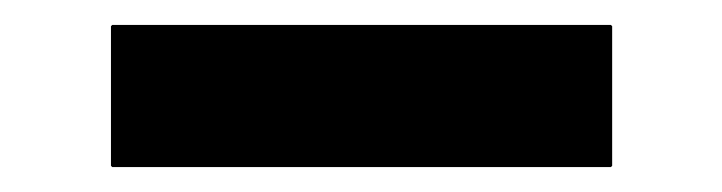

<svg xmlns="http://www.w3.org/2000/svg" viewBox="-20 -771 579 154"><path d="M70 -751 69 -750V-638L70 -637H470L471 -638V-750L470 -751Z"/></svg>

Font: Hussar Woodtype
Style: SeBd
Weight: 900
Foundry: Cannot Into Space Fonts
Version: Version 1.07